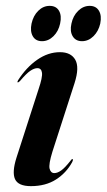

<svg xmlns="http://www.w3.org/2000/svg" viewBox="-20 -626 364 655"><path d="M165.5 -35.5Q176 -35.5 188.8 -44.5Q201.5 -53.5 220 -77Q225 -84 227 -83.5Q231 -82.5 226 -72.5Q206 -36 170.8 -13.5Q135.5 9 85.5 9Q42 9 31.2 -15Q20.5 -39 36.5 -89L111.5 -321.5Q125.5 -362.5 123.2 -378Q121 -393.5 107.5 -393.5Q97 -393.5 83.5 -384.5Q70 -375.5 48 -349.5Q43 -344.5 40.5 -345Q38 -345.5 41.5 -352Q69.5 -396 106.8 -422Q144 -448 184.5 -448Q222 -448 236.8 -422.2Q251.5 -396.5 234.5 -343L159 -109Q145.5 -65.5 149.2 -50.5Q153 -35.5 165.5 -35.5ZM123.3 -485.5Q101.5 -485.5 91.8 -502.5Q82.2 -519.5 87.6 -545.5Q93.5 -572.5 110.5 -589.2Q127.5 -606 149.4 -606Q171.6 -606 181.3 -589.2Q191 -572.5 185.1 -545.5Q179.6 -519.5 162.4 -502.5Q145.2 -485.5 123.3 -485.5ZM259.8 -485.5Q238 -485.5 227.9 -502.5Q217.8 -519.5 223.7 -545.5Q229.2 -572 246.6 -589Q264 -606 285.9 -606Q307.7 -606 317.6 -589.2Q327.5 -572.5 322 -545.5Q316.1 -519.5 298.9 -502.5Q281.7 -485.5 259.8 -485.5Z"/></svg>

Font: Fraunces 144pt SemiBold
Style: Italic
Weight: 600
Italic angle: -16°
Version: Version 1.000;[0bf87f6ff]